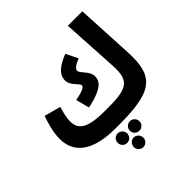

<svg xmlns="http://www.w3.org/2000/svg" viewBox="-256 -939 1389 1389"><g transform="rotate(-45 439.0 -244.5)"><path d="M825 -303 802 -748H654L679 -316C688 -150 641 -118 400 -123C212 -123 176 -177 176 -248C176 -290 189 -334 200 -372L74 -406C56 -356 33 -278 33 -211C33 -80 122 21 374 21C738 24 839 -33 825 -303ZM344 -222C515 -258 535 -307 535 -352C535 -405 471 -443 471 -470C471 -488 491 -506 543 -526L497 -618C399 -579 359 -537 359 -483C359 -428 421 -395 421 -372C421 -352 388 -340 317 -325ZM358 155C385 155 407 134 407 106C407 80 385 57 358 57C331 57 310 80 310 106C310 134 331 155 358 155ZM484 155C510 155 532 134 532 106C532 80 510 57 484 57C456 57 434 80 434 106C434 134 456 155 484 155ZM420 259C446 259 468 238 468 211C468 183 446 160 420 160C392 160 371 183 371 211C371 238 392 259 420 259Z"/></g></svg>

Font: Noto Sans Arabic UI ExtraCondensed Extra
Style: Regular
Weight: 800
Width: 3
Designer: Nadine Chahine - Monotype Design Team
Foundry: Monotype Imaging Inc.
Version: Version 1.900